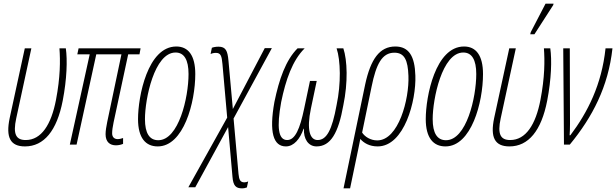

<svg xmlns="http://www.w3.org/2000/svg" viewBox="-20 -793 3379 1053"><path d="M117 10C221 10 292 -76 324 -241C347 -360 350 -464 341 -528H306C311 -461 311 -370 287 -245C261 -110 207 -25 121 -25C68 -25 50 -57 69 -144L152 -528H116L33 -145C11 -40 36 10 117 10Z M616 4C631 4 646 0 655 -4V-36C649 -34 636 -30 626 -30C606 -30 595 -42 595 -62C595 -79 598 -97 603 -122L683 -495H745L751 -528H411L404 -495H472L363 0H400L508 -495H646L568 -124C563 -100 559 -75 559 -57C559 -14 583 4 616 4Z M845 10C987 10 1051 -231 1051 -387C1051 -490 1012 -538 947 -538C790 -538 737 -264 737 -140C737 -36 779 10 845 10ZM848 -24C800 -24 775 -62 775 -140C775 -249 826 -505 943 -505C990 -505 1014 -465 1014 -387C1014 -258 960 -24 848 -24Z M1013 234H1051L1231 -96L1255 177C1259 226 1274 240 1307 240C1319 240 1325 238 1334 235L1341 202C1335 205 1328 207 1320 207C1298 207 1291 193 1288 160L1261 -143L1471 -529H1432L1257 -195L1233 -460C1228 -514 1219 -537 1178 -537C1164 -537 1149 -534 1142 -531L1135 -497C1141 -500 1152 -503 1164 -503C1191 -503 1196 -486 1200 -442L1226 -148Z M1548 10C1592 10 1626 -32 1645 -87H1647C1644 -31 1671 10 1716 10C1793 10 1836 -63 1863 -216C1889 -341 1885 -462 1863 -528H1826C1848 -462 1851 -335 1826 -217C1801 -79 1771 -25 1722 -25C1679 -25 1661 -82 1685 -197L1717 -349H1680L1648 -197C1625 -87 1599 -25 1555 -25C1506 -25 1497 -94 1522 -233C1547 -355 1584 -462 1651 -528H1612C1547 -463 1511 -359 1485 -234C1455 -67 1479 10 1548 10Z M1983 -331 1864 240H1900L1945 24C1949 3 1953 -14 1956 -31C1975 -9 2006 10 2051 10C2198 10 2263 -242 2258 -378C2255 -484 2223 -538 2148 -538C2062 -538 2013 -469 1983 -331ZM2049 -23C2012 -23 1981 -43 1966 -66L2018 -318C2043 -441 2075 -504 2143 -504C2199 -504 2217 -462 2220 -377C2225 -250 2166 -23 2049 -23Z M2423 10C2565 10 2629 -231 2629 -387C2629 -490 2590 -538 2525 -538C2368 -538 2315 -264 2315 -140C2315 -36 2357 10 2423 10ZM2426 -24C2378 -24 2353 -62 2353 -140C2353 -249 2404 -505 2521 -505C2568 -505 2592 -465 2592 -387C2592 -258 2538 -24 2426 -24Z M2888 -605H2911L3014 -765L3016 -773H2972L2891 -617ZM2774 10C2878 10 2949 -76 2981 -241C3004 -360 3007 -464 2998 -528H2963C2968 -461 2968 -370 2944 -245C2918 -110 2864 -25 2778 -25C2725 -25 2707 -57 2726 -144L2809 -528H2773L2690 -145C2668 -40 2693 10 2774 10Z M3073 0H3105C3230 -152 3316 -318 3339 -528H3301C3280 -329 3203 -177 3108 -51H3104C3107 -87 3106 -141 3106 -164L3105 -528H3069Z"/></svg>

Font: Noto Sans ExtraCondensed ExtraLight
Style: Italic
Weight: 200
Width: 2
Italic angle: -12°
Designer: Monotype Design Team
Foundry: Monotype Imaging Inc.
Version: Version 2.013